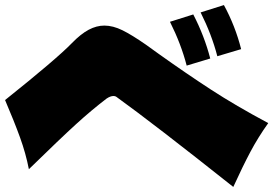

<svg xmlns="http://www.w3.org/2000/svg" viewBox="-42 -780 1079 758"><path d="M816 -558Q794 -643 750 -731L842 -760Q887 -677 910 -586ZM695 -521Q673 -606 629 -694L721 -723Q765 -638 788 -549ZM879 -42Q564 -292 417 -398Q413 -401 406 -401Q394 -401 379 -391Q320 -346 258.5 -290Q197 -234 72 -112Q60 -174 37 -237.5Q14 -301 -22 -385Q182 -548 242 -610Q277 -646 308 -662.5Q339 -679 370 -679Q404 -679 441.5 -660.5Q479 -642 535 -603L585 -567Q693 -490 790.5 -426.5Q888 -363 1017 -294Q977 -238 946.5 -180.5Q916 -123 879 -42Z"/></svg>

Font: Dela Gothic One
Style: Regular
Weight: 400
Designer: aratakana
Foundry: aratakana
Version: Version 1.004